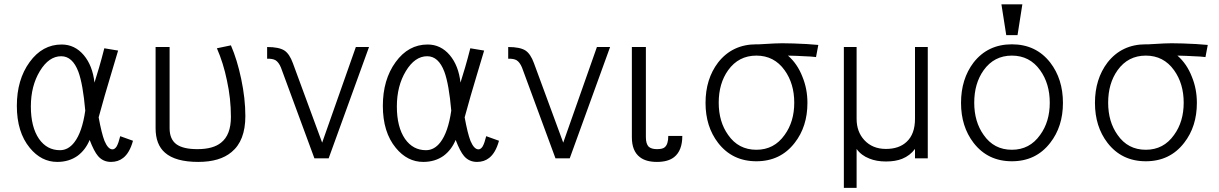

<svg xmlns="http://www.w3.org/2000/svg" viewBox="-20 -738 5690 896"><path d="M531.2 -502 466.8 -512.7Q454.1 -462.9 442.4 -422.9Q433.6 -394.5 420.9 -352.5Q412.1 -431.6 371.1 -480.5Q329.1 -530.3 267.6 -530.3Q177.7 -530.3 118.2 -448.2Q58.6 -366.2 58.6 -244.1Q58.6 -121.1 119.1 -47.9Q172.9 17.6 247.1 17.6Q301.8 17.6 341.8 -10.7Q378.9 -38.1 398.4 -85Q418.9 -31.2 437.5 -9.8Q460.9 17.6 498 17.6Q531.2 17.6 554.7 -1Q585 -24.4 600.6 -81.1L541 -102.5Q533.2 -70.3 524.4 -54.7Q515.6 -41 504.9 -41Q484.4 -41 467.8 -80.1Q454.1 -115.2 440.4 -190.4Q453.1 -238.3 468.8 -292Q477.5 -322.3 495.1 -380.9ZM265.6 -475.6Q318.4 -475.6 345.7 -403.3Q367.2 -344.7 377.9 -221.7Q363.3 -121.1 327.1 -74.2Q298.8 -37.1 259.8 -37.1Q199.2 -37.1 162.1 -89.8Q124 -145.5 124 -241.2Q124 -336.9 166 -406.2Q208 -475.6 265.6 -475.6Z M706.1 -139.6Q706.1 -63.5 750 -25.4Q798.8 17.6 905.3 17.6Q1005.9 17.6 1060.5 -28.3Q1125 -81.1 1125 -196.3Q1125 -278.3 1105.5 -370.1Q1086.9 -459 1057.6 -526.4L992.2 -512.7Q1022.5 -443.4 1039.1 -362.3Q1057.6 -278.3 1057.6 -192.4Q1057.6 -108.4 1011.7 -72.3Q974.6 -42 901.4 -42Q835 -42 803.7 -64.5Q771.5 -87.9 771.5 -139.6V-518.6H706.1Z M1447.3 1H1513.7L1702.1 -518.6H1640.6L1483.4 -72.3L1346.7 -443.4Q1331.1 -486.3 1307.6 -502Q1282.2 -518.6 1226.6 -518.6V-463.9Q1252 -464.8 1265.6 -457Q1280.3 -448.2 1291 -422.9Z M2239.3 -502 2174.8 -512.7Q2162.1 -462.9 2150.4 -422.9Q2141.6 -394.5 2128.9 -352.5Q2120.1 -431.6 2079.1 -480.5Q2037.1 -530.3 1975.6 -530.3Q1885.7 -530.3 1826.2 -448.2Q1766.6 -366.2 1766.6 -244.1Q1766.6 -121.1 1827.1 -47.9Q1880.9 17.6 1955.1 17.6Q2009.8 17.6 2049.8 -10.7Q2086.9 -38.1 2106.4 -85Q2127 -31.2 2145.5 -9.8Q2168.9 17.6 2206.1 17.6Q2239.3 17.6 2262.7 -1Q2293 -24.4 2308.6 -81.1L2249 -102.5Q2241.2 -70.3 2232.4 -54.7Q2223.6 -41 2212.9 -41Q2192.4 -41 2175.8 -80.1Q2162.1 -115.2 2148.4 -190.4Q2161.1 -238.3 2176.8 -292Q2185.5 -322.3 2203.1 -380.9ZM1973.6 -475.6Q2026.4 -475.6 2053.7 -403.3Q2075.2 -344.7 2085.9 -221.7Q2071.3 -121.1 2035.2 -74.2Q2006.8 -37.1 1967.8 -37.1Q1907.2 -37.1 1870.1 -89.8Q1832 -145.5 1832 -241.2Q1832 -336.9 1874 -406.2Q1916 -475.6 1973.6 -475.6Z M2572.3 1H2638.7L2827.1 -518.6H2765.6L2608.4 -72.3L2471.7 -443.4Q2456.1 -486.3 2432.6 -502Q2407.2 -518.6 2351.6 -518.6V-463.9Q2377 -464.8 2390.6 -457Q2405.3 -448.2 2416 -422.9Z M3164.1 -103.5H3098.6Q3098.6 -64.5 3082 -50.8Q3072.3 -42 3045.9 -42Q3019.5 -42 3006.8 -53.7Q2994.1 -67.4 2994.1 -97.7V-518.6H2928.7V-97.7Q2928.7 -33.2 2965.8 -4.9Q2994.1 17.6 3045.9 17.6Q3097.7 17.6 3126 -4.9Q3164.1 -35.2 3164.1 -103.5Z M3509.8 -531.2Q3397.5 -531.2 3331.1 -446.3Q3272.5 -369.1 3272.5 -257.8Q3272.5 -147.5 3331.1 -71.3Q3397.5 14.6 3509.8 14.6Q3622.1 14.6 3688.5 -71.3Q3748 -147.5 3748 -257.8Q3748 -323.2 3724.6 -379.9Q3701.2 -440.4 3657.2 -478.5Q3703.1 -477.5 3732.4 -475.6Q3765.6 -474.6 3788.1 -471.7L3798.8 -528.3Q3748 -533.2 3682.6 -535.2Q3622.1 -537.1 3593.8 -535.2L3522.5 -531.2ZM3509.8 -478.5Q3592.8 -478.5 3641.6 -410.2Q3686.5 -347.7 3686.5 -258.8Q3686.5 -169.9 3641.6 -108.4Q3592.8 -39.1 3509.8 -39.1Q3425.8 -39.1 3377.9 -108.4Q3334 -169.9 3334 -258.8Q3334 -348.6 3377.9 -410.2Q3426.8 -478.5 3509.8 -478.5Z M4250 -43V1H4309.6V-168.9V-221.7V-518.6H4250V-183.6Q4250 -112.3 4210.9 -76.2Q4175.8 -43 4114.3 -43Q4051.8 -43 4013.7 -84Q3977.5 -123 3977.5 -183.6V-518.6H3918V138.7H3977.5V-43Q3999 -12.7 4037.1 2Q4070.3 15.6 4114.3 15.6Q4159.2 15.6 4190.4 2.9Q4226.6 -11.7 4250 -43ZM4309.6 -168.9V-221.7Z M4702.1 -478.5Q4785.2 -478.5 4834 -410.2Q4878.9 -347.7 4878.9 -258.8Q4878.9 -169.9 4834 -108.4Q4785.2 -39.1 4702.1 -39.1Q4618.2 -39.1 4570.3 -108.4Q4526.4 -169.9 4526.4 -258.8Q4526.4 -348.6 4570.3 -410.2Q4619.1 -478.5 4702.1 -478.5ZM4702.1 -531.2Q4589.8 -531.2 4523.4 -446.3Q4464.8 -369.1 4464.8 -257.8Q4464.8 -147.5 4523.4 -71.3Q4589.8 14.6 4702.1 14.6Q4814.5 14.6 4880.9 -71.3Q4940.4 -147.5 4940.4 -257.8Q4940.4 -369.1 4880.9 -446.3Q4814.5 -531.2 4702.1 -531.2ZM4751 -717.8H4653.3L4675.8 -574.2H4728.5Z M5327.1 -531.2Q5214.8 -531.2 5148.4 -446.3Q5089.8 -369.1 5089.8 -257.8Q5089.8 -147.5 5148.4 -71.3Q5214.8 14.6 5327.1 14.6Q5439.5 14.6 5505.9 -71.3Q5565.4 -147.5 5565.4 -257.8Q5565.4 -323.2 5542 -379.9Q5518.6 -440.4 5474.6 -478.5Q5520.5 -477.5 5549.8 -475.6Q5583 -474.6 5605.5 -471.7L5616.2 -528.3Q5565.4 -533.2 5500 -535.2Q5439.5 -537.1 5411.1 -535.2L5339.8 -531.2ZM5327.1 -478.5Q5410.2 -478.5 5459 -410.2Q5503.9 -347.7 5503.9 -258.8Q5503.9 -169.9 5459 -108.4Q5410.2 -39.1 5327.1 -39.1Q5243.2 -39.1 5195.3 -108.4Q5151.4 -169.9 5151.4 -258.8Q5151.4 -348.6 5195.3 -410.2Q5244.1 -478.5 5327.1 -478.5Z"/></svg>

Font: Dotum
Style: Regular
Weight: 400
Version: Version 2.21